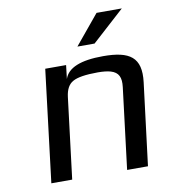

<svg xmlns="http://www.w3.org/2000/svg" viewBox="-78 -748 729 816"><g transform="rotate(-10 286.5 -340.0)"><path d="M388 -494C291 -494 235 -471 220 -425L227 -484H137L78 0H168L211 -350C215 -381 226 -402 246 -413C265 -424 301 -430 354 -430C376 -430 395 -428 409 -424C443 -414 453 -391 448 -350L405 0H495L539 -355C552 -461 503 -494 388 -494ZM502 -680H393L288 -553H362Z"/></g></svg>

Font: Gamestation Text
Style: Italic
Weight: 400
Designer: Jonas Hecksher
Foundry: Jonas Hecksher, Playtypeª, e-types AS
Version: Version 1.003